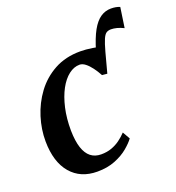

<svg xmlns="http://www.w3.org/2000/svg" viewBox="-129 -800 836 913"><g transform="rotate(-20 289.0 -343.5)"><path d="M412 -411.5 398 -530.5Q416 -591.5 436.2 -628Q456.5 -664.5 480.8 -680.8Q505 -697 533.5 -697Q547 -697 557.8 -695Q568.5 -693 578.5 -689L563.5 -587Q545 -596 529.2 -600Q513.5 -604 500 -604Q486 -604 476.5 -597.8Q467 -591.5 458.5 -572Q450 -552.5 439 -512.5ZM209.5 10Q124.5 10 75.8 -47.2Q27 -104.5 26 -209Q25.5 -269.5 44.5 -330.5Q63.5 -391.5 101.2 -442.5Q139 -493.5 195.5 -524.5Q252 -555.5 327 -555.5Q355 -555.5 388.5 -550.2Q422 -545 445 -535L412 -411.5L386 -414Q374 -436.5 360 -455.2Q346 -474 331.2 -485.5Q316.5 -497 302 -497Q273.5 -497 247 -476.5Q220.5 -456 200.2 -418.5Q180 -381 168.2 -329.5Q156.5 -278 157 -216Q158 -163 169.2 -128.8Q180.5 -94.5 201.8 -77.8Q223 -61 254.5 -61Q283.5 -61 307 -69.5Q330.5 -78 349.8 -92Q369 -106 385.5 -123.5L407 -86Q393 -66.5 366 -44Q339 -21.5 299.8 -5.8Q260.5 10 209.5 10Z"/></g></svg>

Font: Merriweather 48pt SemiBold
Style: Italic
Weight: 600
Italic angle: -7.8°
Designer: Eben Sorkin
Foundry: Eben Sorkin
Version: Version 2.101